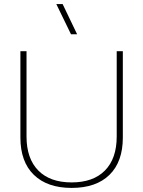

<svg xmlns="http://www.w3.org/2000/svg" viewBox="-20 -911 702 941"><path d="M582 -237Q582 -118 516.5 -54Q451 10 331 10Q212 10 146 -54Q80 -118 80 -237V-660H110V-242Q110 -134 167.5 -75.5Q225 -17 331 -17Q437 -17 494.5 -75.5Q552 -134 552 -242V-660H582ZM256 -891H287L358 -743H328Z"/></svg>

Font: Human Sans ExtraLight
Style: Regular
Weight: 200
Designer: Tim Radville
Foundry: Continuum
Version: Version 1.000;FEAKit 1.0